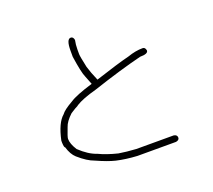

<svg xmlns="http://www.w3.org/2000/svg" viewBox="-132 -819 1264 1142"><g transform="rotate(-20 500.0 -247.5)"><path d="M419.9 -646.5Q435.5 -646.5 439.5 -625Q433.6 -597.2 433.6 -566.4V-537.1Q433.6 -522.9 449.2 -451.2Q460.9 -411.1 484.4 -357.4Q633.8 -406.2 705.1 -423.8Q754.9 -441.4 800.8 -441.4Q816.4 -441.4 820.3 -419.9Q820.3 -398.4 769.5 -398.4Q635.3 -365.2 453.1 -304.7Q365.7 -281.2 322.3 -253.9Q322.3 -251.5 302.7 -242.2L271.5 -222.7Q231 -185.1 220.7 -152.3Q199.2 -97.7 199.2 -85.9Q199.2 -54.2 226.6 -11.7Q281.2 40 332 56.6Q381.8 80.6 451.2 97.7Q498 105.5 560.5 109.4H796.9Q818.4 112.8 818.4 130.9Q818.4 146.5 796.9 150.4H552.7Q481.4 146.5 421.9 132.8Q375 121.6 304.7 89.8Q260.7 74.7 207 27.3Q180.2 3.4 166 -44.9Q159.7 -44.9 158.2 -76.2V-89.8Q180.7 -195.3 224.6 -232.4Q240.7 -255.4 296.9 -287.1Q335 -313 443.4 -345.7L421.9 -400.4Q408.2 -429.7 392.6 -535.2V-574.2Q392.6 -646.5 419.9 -646.5Z"/></g></svg>

Font: CEF Fonts CJK
Style: Regular
Weight: 400
Designer: PartyBoss (派对大魔王)
Version: Release 2.25